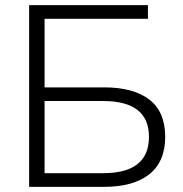

<svg xmlns="http://www.w3.org/2000/svg" viewBox="-20 -725 711 745"><path d="M93 0V-705H554V-652H153V-386H384Q498 -386 559.5 -338.5Q621 -291 621 -194Q621 -98 559.5 -49Q498 0 384 0ZM153 -53H380Q558 -53 558 -194Q558 -333 380 -333H153Z"/></svg>

Font: Mulish Light
Style: Regular
Weight: 300
Designer: Vernon Adams
Foundry: Vernon Adams
Version: Version 3.603; ttfautohint (v1.8.3)